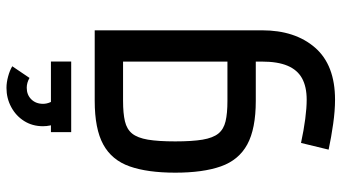

<svg xmlns="http://www.w3.org/2000/svg" viewBox="-252 -562 1060 596"><g transform="rotate(-90 278.0 -264.0)"><path d="M266.6 246Q232.4 246 191.4 240.2Q150.3 234.4 111.5 226.1L132.3 140.4Q172.2 149 206.6 153.5Q240.9 158 266.6 158Q306.6 158 332.9 143.6Q359.1 129.1 371.9 98.6Q384.8 68.1 384.8 19.4V-444.2L436.8 -412H263Q224.1 -412 199.5 -406.2Q174.9 -400.4 161.4 -383.8Q148 -367.1 142.5 -334.9Q137.1 -302.6 137.1 -250Q137.1 -197.4 142.5 -165.1Q148 -132.9 161.4 -116.2Q174.9 -99.6 199.5 -93.8Q224.1 -88 263 -88H384.8V0H263Q176 0 127.5 -26.5Q79 -53 59.5 -108.5Q40 -164 40 -250Q40 -336 59.5 -391.5Q79 -447 127.5 -473.5Q176 -500 263 -500H481.9V19.4Q481.9 122.1 428.1 184Q374.2 246 266.6 246ZM220.6 -574.3Q202.5 -596.2 193.4 -617Q184.2 -637.8 184.2 -660.7Q184.2 -693.4 200.3 -719Q216.4 -744.6 243.7 -759.2Q270.9 -773.9 303.1 -773.9Q320.1 -773.9 338.6 -768.8Q357.2 -763.8 370.3 -755.9L334.1 -702.4Q319.2 -711 303.5 -711Q281.7 -711 267.7 -696.9Q253.7 -682.7 253.7 -660.4Q253.7 -638.2 272.9 -616.1ZM165.8 -573V-635.9H384.9V-573Z"/></g></svg>

Font: TitilliumWeb ExtraLight
Style: Regular
Weight: 400
Designer: Mohamed Gaber, Accademia di Belle Arti di Urbino and others
Foundry: Kief Type Foundry, Accademia di Belle Arti di Urbino and others
Version: Version 3.000; ttfautohint (v1.8.2)